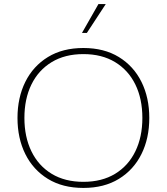

<svg xmlns="http://www.w3.org/2000/svg" viewBox="-20 -914 820 944"><path d="M390 10Q288 10 215.5 -34.5Q143 -79 104.5 -156.5Q66 -234 66 -334Q66 -434 104.5 -511.5Q143 -589 215.5 -633.5Q288 -678 390 -678Q492 -678 564.5 -633.5Q637 -589 675.5 -511.5Q714 -434 714 -334Q714 -234 675.5 -156.5Q637 -79 564.5 -34.5Q492 10 390 10ZM390 -20Q481 -20 546 -59.5Q611 -99 645.5 -170Q680 -241 680 -334Q680 -428 645.5 -498.5Q611 -569 546 -608.5Q481 -648 390 -648Q299 -648 234 -608.5Q169 -569 134.5 -498.5Q100 -428 100 -334Q100 -241 134.5 -170Q169 -99 234 -59.5Q299 -20 390 -20ZM383 -752 464 -894H500L407 -752Z"/></svg>

Font: Gantari Thin
Style: Regular
Weight: 250
Designer: Anugrah Pasau
Foundry: Lafontype
Version: Version 1.000